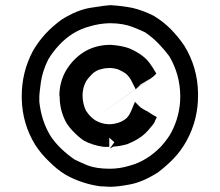

<svg xmlns="http://www.w3.org/2000/svg" viewBox="-20 -718 843 737"><path d="M740.2 -350.6Q740.2 -257.8 696.3 -177.7Q675.8 -140.6 647.5 -110.4Q620.1 -82 586.9 -56.6Q527.3 -18.6 477.5 -9.8Q430.7 -1 402.3 -1H401.4Q392.6 -2 383.8 -2Q375 -2 364.3 -2.9Q329.1 -7.8 296.9 -18.6Q263.7 -29.3 232.4 -46.9Q197.3 -68.4 168.9 -97.7Q139.6 -125 116.2 -160.2Q65.4 -242.2 63.5 -339.8V-350.6Q63.5 -441.4 106.4 -522.5Q127.9 -559.6 155.3 -588.9Q182.6 -618.2 217.8 -643.6Q277.3 -680.7 330.1 -688.5Q392.6 -698.2 403.3 -698.2Q403.3 -698.2 404.3 -698.2Q451.2 -695.3 489.3 -687.5Q530.3 -677.7 572.3 -656.2L573.2 -655.3Q608.4 -633.8 636.2 -605.5Q664.1 -577.1 688.5 -541Q738.3 -459 740.2 -361.3V-360.4ZM130.9 -348.6V-337.9V-328.1Q138.7 -253.9 173.8 -196.3Q191.4 -169.9 215.3 -147Q239.3 -124 266.6 -105.5Q280.3 -98.6 316.4 -83Q350.6 -70.3 401.4 -70.3Q439.5 -70.3 477.5 -82Q543.9 -99.6 598.6 -156.2Q626 -187.5 637.7 -210Q671.9 -275.4 671.9 -347.7Q671.9 -430.7 629.9 -502Q611.3 -527.3 587.9 -551.3Q564.5 -575.2 537.1 -593.8Q526.4 -599.6 489.3 -614.3Q452.1 -628.9 401.4 -628.9Q361.3 -627.9 326.2 -617.2Q256.8 -599.6 205.1 -543Q181.6 -517.6 165 -489.3Q142.6 -444.3 136.7 -400.9Q130.9 -357.4 130.9 -348.6ZM397.5 -241.2H399.4Q410.2 -241.2 419.9 -243.2Q449.2 -249 465.8 -264.6Q476.6 -274.4 486.3 -298.8L498 -327.1L518.6 -306.6L520.5 -304.7H521.5L522.5 -303.7L530.3 -298.8Q540 -293 546.9 -290Q555.7 -284.2 559.6 -281.7Q563.5 -279.3 564.5 -278.3L582 -268.6Q573.2 -251 573.2 -249Q570.3 -242.2 548.8 -217.8Q538.1 -205.1 523.4 -194.3Q508.8 -183.6 495.1 -176.8Q481.4 -169.9 466.8 -164.1Q437.5 -156.2 415 -155.3L401.4 -147.5L418.9 -171.9L399.4 -189.5V-154.3Q393.6 -154.3 388.7 -154.3H379.9H377.9Q335.9 -160.2 302.7 -177.7Q281.2 -192.4 264.6 -210Q248 -225.6 234.4 -247.1Q209 -293.9 209 -347.7Q208 -349.6 208 -350.6Q208 -403.3 233.4 -447.3Q258.8 -490.2 300.8 -517.6Q346.7 -545.9 404.3 -545.9H405.3Q447.3 -543 476.6 -532.2Q505.9 -519.5 526.4 -503.9Q542 -492.2 553.7 -476.6Q564.5 -462.9 580.1 -435.5L569.3 -424.8Q566.4 -422.9 562.5 -419.9Q170.9 -142.6 560.5 -418Q555.7 -415 549.8 -412.1Q532.2 -401.4 526.4 -397.9Q520.5 -394.5 520.5 -394.5L501 -375L488.3 -400.4L486.3 -404.3Q477.5 -422.9 462.9 -435.5Q450.2 -444.3 434.6 -451.2Q417 -457 400.4 -457Q383.8 -457 371.1 -453.1Q344.7 -448.2 326.2 -425.8Q318.4 -418 310.5 -406.2Q296.9 -380.9 296.9 -351.6Q296.9 -321.3 309.6 -293.9Q316.4 -283.2 325.2 -273.4Q334 -264.6 344.7 -256.8Q356.4 -250 368.2 -246.1Q379.9 -242.2 394.5 -241.2Z"/></svg>

Font: LeFont
Style: Default
Weight: 400
Designer: Leryon MEDIA
Version: Version 1.0